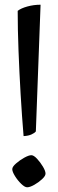

<svg xmlns="http://www.w3.org/2000/svg" viewBox="-20 -788 245 814"><path d="M80 -211Q73 -294 67.5 -387.5Q62 -481 58.5 -573Q55 -665 55 -742Q69 -753 96 -760.5Q123 -768 152 -768L132 -231Q128 -225 114.5 -218.5Q101 -212 80 -211ZM95 6Q85 6 70 -8.5Q55 -23 43.5 -41.5Q32 -60 32 -71Q32 -81 48 -95Q64 -109 83 -119.5Q102 -130 113 -130Q123 -130 137 -115Q151 -100 162 -81.5Q173 -63 173 -52Q173 -42 158.5 -28.5Q144 -15 125.5 -4.5Q107 6 95 6Z"/></svg>

Font: Texturina 72pt
Style: Regular
Weight: 400
Designer: Guillermo Torres Carreño
Foundry: Omnibus-Type
Version: Version 1.002; ttfautohint (v1.8.3)